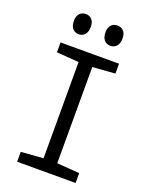

<svg xmlns="http://www.w3.org/2000/svg" viewBox="-167 -997 833 1080"><g transform="rotate(20 250.0 -456.5)"><path d="M75 -59 208 -69V-645L75 -655V-714H425V-655L290 -645V-69L425 -59V0H75ZM104 -854Q104 -883 118 -898Q132 -913 155 -913Q177 -913 191 -898Q205 -883 205 -854Q205 -824 191 -808Q177 -792 155 -792Q132 -792 118 -808Q104 -824 104 -854ZM293 -854Q293 -883 307 -898Q321 -913 344 -913Q367 -913 381 -898Q395 -883 395 -854Q395 -824 381 -808Q367 -792 344 -792Q321 -792 307 -808Q293 -824 293 -854Z"/></g></svg>

Font: Noto Sans Mono UI Cond
Style: Regular
Weight: 400
Width: 3
Monospace: yes
Designer: Monotype Design team
Foundry: Monotype Imaging Inc.
Version: Version 1.000